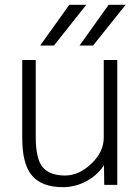

<svg xmlns="http://www.w3.org/2000/svg" viewBox="-20 -774 585 805"><path d="M415 -522.5H471.7V1H417L416 -81.1Q387.7 -39.1 344.7 -15.6Q296.9 10.7 243.2 10.7Q156.2 10.7 114.7 -37.1Q73.2 -85 73.2 -195.3V-522.5H129.9V-200.2Q129.9 -106.4 159.7 -72.3Q189.5 -38.1 252.9 -38.1Q310.5 -38.1 362.8 -87.4Q415 -136.7 415 -197.3ZM206.1 -583H148.4L270.5 -753.9H341.8ZM370.1 -583H313.5L435.5 -753.9H506.8Z"/></svg>

Font: Gen Shin Gothic Light
Style: Regular
Weight: 200
Designer: [Source Han Sans]
Ryoko NISHIZUKA  (kana & ideographs); Paul D. Hunt (Latin, Greek & Cyrillic); Wenlong ZHANG  (bopomofo
Version: Version 1.002.20150607